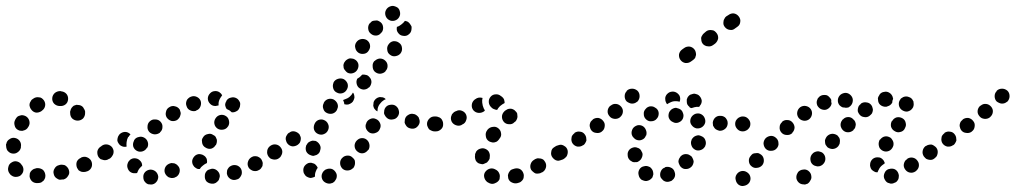

<svg xmlns="http://www.w3.org/2000/svg" viewBox="-27 -586 3401 643"><path d="M119 19Q122 15 124 10Q125 6 125 1Q124 -10 117 -17Q109 -23 99 -23H96Q91 -22 86 -20Q82 -18 78 -14Q75 -11 73 -6Q72 -1 72 4Q73 14 80 21Q88 28 99 27H101Q106 27 111 25Q115 22 119 19ZM204 -15Q203 -20 200 -24Q197 -28 193 -31Q189 -34 184 -34Q179 -35 174 -34L171 -33Q161 -31 156 -22Q150 -13 153 -3Q154 2 157 6Q160 10 164 12Q168 15 173 16Q178 16 183 15H186Q196 12 201 3Q207 -5 204 -15ZM21 6Q26 7 31 6Q36 5 40 3Q44 0 47 -4Q50 -8 51 -13Q52 -18 51 -23Q50 -28 47 -32Q47 -33 46 -33Q41 -42 31 -45Q21 -48 12 -42Q3 -37 1 -27Q-2 -17 3 -8Q4 -6 5 -5Q8 0 12 2Q16 5 21 6ZM279 -46Q277 -51 273 -54Q270 -57 265 -59Q261 -61 256 -61Q251 -61 246 -59L243 -57Q234 -53 230 -44Q227 -34 231 -24Q233 -20 236 -16Q240 -13 245 -11Q249 -10 254 -10Q259 -10 264 -12L267 -13Q276 -17 280 -27Q283 -37 279 -46ZM347 -90Q341 -99 331 -100Q321 -102 312 -96L310 -95Q301 -89 299 -79Q298 -68 303 -60Q306 -56 310 -53Q315 -51 320 -50Q324 -49 329 -50Q334 -51 338 -54L341 -55Q349 -61 351 -71Q353 -82 347 -90ZM-3 -83Q0 -79 4 -76Q8 -73 13 -72Q24 -70 32 -76Q41 -82 43 -92V-95Q45 -105 39 -114Q33 -122 23 -124Q13 -126 5 -120Q-4 -115 -6 -104L-7 -102Q-7 -97 -6 -92Q-5 -87 -3 -83ZM33 -151Q38 -148 43 -148Q48 -147 52 -149Q57 -150 61 -153Q65 -156 67 -160L69 -163Q74 -172 71 -182Q68 -192 59 -197Q55 -199 50 -200Q45 -201 40 -199Q35 -198 31 -195Q28 -192 25 -187L24 -185Q19 -176 22 -166Q24 -156 33 -151ZM248 -230Q244 -233 239 -234Q234 -235 229 -235Q225 -234 220 -232Q216 -229 213 -225Q210 -221 209 -216Q207 -212 208 -207Q208 -196 215 -189Q223 -182 233 -182Q243 -182 251 -189Q258 -197 258 -207Q258 -210 258 -213Q257 -218 254 -222Q252 -227 248 -230ZM72 -238Q71 -233 73 -228Q74 -224 77 -220Q83 -211 93 -209Q103 -208 112 -214Q113 -215 113 -215Q122 -221 124 -231Q126 -241 120 -250Q117 -254 113 -257Q109 -260 104 -260Q99 -261 94 -260Q89 -259 85 -256Q84 -255 82 -254Q78 -252 76 -247Q73 -243 72 -238ZM148 -258Q147 -247 154 -239Q161 -232 171 -231Q172 -231 173 -231Q184 -230 192 -236Q200 -242 201 -253Q202 -263 196 -271Q189 -279 179 -280Q177 -281 175 -281Q165 -281 157 -275Q149 -268 148 -258Z M496 24Q500 20 501 16Q503 11 503 6Q502 -4 495 -11Q487 -18 477 -18H476Q466 -17 459 -10Q452 -2 453 8Q453 13 455 18Q457 22 461 26Q464 29 469 31Q474 32 479 32Q484 32 488 30Q493 28 496 24ZM700 23Q704 20 706 16Q708 11 709 6Q710 -4 703 -12Q696 -20 686 -21H685Q680 -21 676 -19Q671 -18 667 -15Q663 -11 661 -7Q659 -3 659 2Q658 13 664 21Q671 28 681 29H682Q687 30 692 28Q696 27 700 23ZM780 3Q783 -2 783 -7Q783 -12 782 -16Q779 -26 769 -31Q760 -35 750 -32Q745 -30 741 -27Q738 -24 735 -19Q733 -15 733 -10Q732 -5 734 0Q737 9 746 14Q756 19 766 15Q771 14 774 11Q778 7 780 3ZM572 -27Q569 -31 566 -34Q562 -37 557 -39Q552 -40 547 -40Q542 -39 538 -37Q528 -32 525 -22Q522 -12 527 -3Q530 2 534 5Q537 8 542 9Q547 11 552 10Q557 10 561 7H562Q571 2 574 -8Q577 -18 572 -27ZM399 -30Q399 -35 401 -40Q402 -44 406 -48Q409 -52 414 -54Q418 -56 423 -56Q434 -56 441 -49Q449 -42 449 -32Q449 -32 449 -31Q449 -31 449 -31Q446 -28 443 -25Q436 -18 433 -8Q432 -8 432 -7Q431 -6 429 -6Q427 -6 425 -6Q415 -5 407 -12Q400 -19 399 -30ZM852 -30Q853 -35 853 -40Q852 -45 850 -49Q848 -54 844 -57Q840 -60 835 -62Q831 -63 826 -63Q821 -63 816 -60Q807 -55 804 -46Q800 -36 805 -26Q807 -22 811 -19Q815 -16 820 -14Q824 -13 829 -13Q834 -13 839 -16Q844 -18 847 -22Q850 -26 852 -30ZM621 -31Q618 -35 617 -40Q616 -45 617 -50Q620 -60 628 -66Q637 -72 647 -69Q652 -68 656 -65Q660 -63 663 -58Q666 -54 666 -50Q667 -45 666 -40Q659 -37 653 -32Q646 -27 642 -20Q641 -20 639 -20Q638 -20 636 -20Q632 -21 628 -24Q623 -27 621 -31ZM913 -91Q910 -95 906 -98Q902 -101 897 -101Q892 -102 887 -101Q882 -100 878 -97Q870 -91 868 -81Q866 -71 872 -62Q875 -58 879 -55Q883 -53 888 -52Q893 -51 898 -52Q903 -53 907 -56Q916 -62 917 -73Q919 -83 913 -91ZM342 -57H343Q347 -60 349 -64Q352 -68 353 -73Q354 -78 353 -83Q352 -87 349 -92Q343 -100 333 -102Q323 -104 314 -98Q310 -95 307 -90Q304 -86 303 -81Q303 -76 304 -72Q305 -67 307 -63Q313 -54 324 -52Q334 -51 342 -56ZM431 -81Q440 -76 450 -79Q460 -82 465 -91H466Q471 -100 468 -110Q465 -120 456 -125Q447 -130 437 -127Q427 -125 422 -116V-115Q417 -106 419 -96Q422 -86 431 -81ZM650 -107Q651 -102 654 -98Q657 -94 661 -92Q670 -86 680 -88Q690 -91 695 -100H696Q698 -104 699 -109Q700 -114 699 -119Q697 -124 695 -128Q692 -132 687 -134Q679 -140 669 -137Q658 -135 653 -126Q650 -122 649 -117Q649 -112 650 -107ZM395 -144Q386 -145 378 -140Q373 -137 371 -133Q368 -129 367 -124Q366 -120 366 -115Q367 -110 370 -106Q374 -99 382 -96Q389 -93 397 -95Q396 -102 397 -110Q398 -119 402 -127H403Q406 -132 410 -136Q403 -143 395 -144ZM473 -144Q480 -137 491 -136Q501 -136 509 -142V-143Q517 -150 517 -160Q518 -170 511 -178Q504 -186 493 -186Q483 -187 475 -180Q467 -173 467 -162Q466 -152 473 -144ZM702 -155Q710 -150 721 -152Q731 -154 736 -162L737 -163Q742 -171 740 -181Q738 -192 730 -197Q721 -203 711 -201Q701 -199 695 -190Q689 -181 691 -171Q693 -161 702 -155ZM531 -193Q537 -184 547 -181Q557 -179 566 -184Q570 -187 573 -191Q576 -195 577 -200Q579 -205 578 -209Q577 -214 575 -219Q569 -228 559 -230Q549 -233 540 -227Q531 -222 529 -212Q526 -202 531 -193ZM731 -247V-248Q736 -257 746 -259Q756 -262 765 -257Q769 -255 772 -251Q775 -247 777 -242Q778 -238 777 -233Q777 -228 774 -223Q771 -216 764 -213Q757 -209 749 -210Q746 -213 742 -216Q737 -219 732 -221Q728 -227 727 -234Q727 -241 731 -247ZM598 -249Q596 -244 596 -239Q596 -235 598 -230Q601 -220 611 -216Q620 -212 630 -215V-216Q640 -219 644 -229Q648 -238 645 -248Q641 -258 631 -262Q622 -266 612 -262Q607 -260 604 -257Q600 -254 598 -249ZM695 -231H694Q684 -231 677 -238Q669 -246 669 -256Q669 -266 677 -274Q684 -281 694 -281H695Q702 -281 708 -277Q714 -273 717 -267Q714 -263 711 -258Q706 -250 705 -241Q705 -237 705 -233Q702 -232 700 -232Q697 -231 695 -231Z M1099 13Q1101 8 1101 3Q1101 -2 1099 -6Q1094 -16 1085 -20Q1075 -23 1066 -19H1065Q1061 -17 1057 -13Q1054 -10 1052 -5Q1050 -1 1050 4Q1050 9 1052 14Q1056 23 1066 27Q1076 31 1085 27H1086Q1090 25 1094 21Q1097 17 1099 13ZM1003 7Q998 5 995 1Q992 -3 990 -7V-8Q987 -18 991 -27Q996 -36 1006 -40Q1010 -41 1015 -41Q1020 -40 1025 -38Q1029 -36 1032 -32Q1035 -29 1037 -24Q1033 -19 1031 -13Q1027 -4 1028 5Q1026 6 1025 7Q1023 8 1022 8Q1017 10 1012 10Q1007 9 1003 7ZM1162 -40Q1162 -45 1161 -49Q1159 -54 1155 -57Q1148 -65 1138 -65Q1127 -65 1120 -58Q1112 -51 1112 -40Q1112 -30 1119 -22Q1126 -15 1136 -15Q1147 -15 1154 -22H1155Q1158 -25 1160 -30Q1162 -35 1162 -40ZM918 -73Q919 -78 918 -82Q917 -87 914 -91Q908 -100 898 -102Q888 -104 879 -98Q870 -92 868 -82Q867 -71 872 -63Q875 -59 879 -56Q884 -53 888 -52Q893 -52 898 -53Q903 -54 907 -56L908 -57Q912 -59 914 -64Q917 -68 918 -73ZM1014 -66Q1018 -64 1023 -64Q1028 -65 1033 -67Q1037 -69 1041 -73Q1044 -77 1045 -81V-82Q1049 -92 1044 -101Q1039 -110 1030 -114Q1025 -115 1020 -115Q1015 -114 1011 -112Q1006 -110 1003 -106Q1000 -102 998 -98V-97Q995 -87 999 -78Q1004 -69 1014 -66ZM1200 -119Q1196 -122 1191 -123Q1186 -124 1181 -123Q1176 -122 1172 -119Q1168 -116 1165 -112Q1159 -103 1161 -93Q1163 -83 1172 -77Q1176 -74 1181 -73Q1185 -72 1190 -73Q1195 -74 1199 -77Q1203 -80 1206 -84H1207Q1212 -93 1210 -103Q1208 -113 1200 -119ZM980 -117Q981 -122 980 -127Q978 -132 976 -136Q969 -144 959 -146Q949 -148 941 -141H940Q936 -138 934 -134Q931 -130 930 -125Q929 -120 931 -115Q932 -110 935 -106Q941 -98 951 -96Q961 -95 970 -101Q974 -104 977 -108Q979 -112 980 -117ZM1039 -137Q1049 -133 1058 -137Q1068 -141 1072 -151Q1076 -161 1072 -170Q1068 -180 1058 -184Q1049 -188 1039 -184Q1030 -180 1026 -170Q1022 -160 1025 -151Q1029 -141 1039 -137ZM1233 -187Q1223 -192 1214 -188Q1204 -184 1200 -175V-174Q1195 -165 1199 -155Q1203 -146 1212 -141Q1222 -137 1231 -141Q1241 -144 1245 -154Q1250 -164 1246 -173Q1242 -183 1233 -187ZM1446 -153Q1450 -157 1452 -161Q1454 -166 1454 -171Q1454 -181 1446 -189Q1439 -196 1429 -196H1428Q1418 -196 1411 -189Q1403 -181 1403 -171Q1403 -166 1405 -162Q1407 -157 1410 -153Q1414 -150 1419 -148Q1423 -146 1428 -146H1429Q1434 -146 1438 -148Q1443 -150 1446 -153ZM1378 -174Q1379 -179 1378 -184Q1377 -188 1375 -193Q1372 -197 1368 -200Q1364 -203 1360 -204H1359Q1349 -207 1340 -201Q1331 -196 1329 -186Q1328 -181 1328 -176Q1329 -171 1332 -167Q1334 -163 1338 -160Q1342 -157 1347 -156Q1357 -153 1366 -158Q1375 -164 1378 -174ZM1305 -196Q1308 -200 1309 -205Q1310 -209 1309 -214Q1308 -219 1306 -223Q1303 -228 1299 -231Q1291 -237 1280 -235Q1270 -234 1264 -226Q1261 -222 1260 -217Q1259 -212 1259 -207Q1260 -202 1263 -198Q1265 -194 1269 -191L1270 -190Q1278 -184 1288 -186Q1299 -187 1305 -196ZM1069 -207Q1078 -203 1088 -206Q1098 -210 1102 -219V-220Q1107 -229 1103 -239Q1099 -248 1090 -253Q1081 -257 1071 -254Q1061 -250 1057 -241V-240Q1052 -231 1056 -221Q1059 -211 1069 -207ZM1224 -242V-243Q1225 -247 1228 -251Q1231 -255 1236 -258Q1240 -260 1245 -261Q1250 -261 1255 -260Q1258 -259 1260 -258Q1263 -256 1265 -254Q1262 -253 1259 -251Q1251 -246 1246 -239Q1240 -232 1238 -223Q1237 -218 1237 -213Q1233 -215 1231 -217Q1228 -220 1226 -223Q1224 -227 1223 -232Q1223 -237 1224 -242ZM1155 -276Q1158 -273 1159 -268Q1160 -264 1160 -259Q1159 -254 1157 -250Q1155 -245 1151 -242Q1146 -238 1139 -236Q1133 -235 1126 -237Q1126 -242 1124 -246Q1123 -249 1122 -251Q1125 -252 1127 -253Q1137 -256 1144 -262Q1151 -268 1155 -276ZM1101 -276Q1110 -271 1120 -274Q1130 -277 1135 -287Q1140 -296 1137 -306Q1133 -316 1124 -321Q1115 -325 1105 -322Q1095 -319 1090 -310V-309Q1086 -300 1089 -290Q1092 -280 1101 -276ZM1210 -328Q1205 -334 1199 -335Q1192 -337 1186 -336Q1182 -332 1178 -328Q1174 -325 1169 -322Q1166 -315 1167 -308Q1168 -300 1173 -294Q1180 -287 1190 -286Q1201 -286 1208 -293H1209Q1216 -300 1217 -311Q1217 -321 1210 -328ZM1263 -383Q1256 -390 1245 -390Q1235 -389 1228 -382H1227Q1220 -374 1221 -364Q1221 -353 1228 -346Q1236 -339 1246 -339Q1257 -340 1264 -347V-348Q1271 -355 1271 -365Q1271 -376 1263 -383ZM1124 -358Q1126 -353 1129 -350Q1132 -346 1136 -343Q1145 -338 1155 -341Q1165 -344 1170 -353Q1175 -362 1173 -372Q1170 -382 1161 -387Q1156 -390 1151 -390Q1147 -391 1142 -390Q1137 -388 1133 -385Q1129 -382 1127 -378L1126 -377Q1124 -373 1123 -368Q1123 -363 1124 -358ZM1309 -443Q1301 -449 1290 -448Q1280 -446 1274 -437Q1268 -429 1270 -418Q1271 -408 1280 -402Q1288 -396 1298 -398Q1309 -400 1315 -408Q1321 -417 1319 -427Q1318 -437 1309 -443ZM1174 -409Q1182 -404 1193 -406Q1203 -408 1208 -417Q1214 -426 1212 -436Q1210 -446 1201 -452Q1192 -457 1182 -455Q1172 -453 1166 -444Q1160 -435 1163 -425Q1165 -415 1174 -409ZM1346 -506Q1343 -510 1339 -513Q1335 -515 1330 -516Q1329 -516 1329 -516Q1329 -516 1329 -516Q1324 -509 1317 -504Q1310 -498 1302 -496Q1302 -495 1302 -495Q1302 -495 1302 -494Q1300 -483 1307 -475Q1313 -467 1323 -466Q1334 -464 1342 -471Q1350 -477 1351 -487V-488Q1352 -493 1351 -498Q1349 -502 1346 -506ZM1215 -473Q1223 -466 1234 -467Q1244 -468 1250 -477H1251Q1257 -485 1256 -495Q1255 -506 1247 -512Q1243 -515 1238 -517Q1234 -518 1229 -517Q1224 -517 1219 -515Q1215 -512 1212 -508H1211Q1205 -500 1206 -490Q1207 -479 1215 -473ZM1264 -534Q1267 -524 1276 -519Q1285 -514 1295 -517Q1305 -520 1310 -529Q1315 -538 1312 -548Q1311 -553 1308 -557Q1305 -561 1300 -563Q1296 -565 1291 -566Q1286 -567 1281 -565Q1271 -562 1266 -553Q1261 -544 1264 -534Z M1646 14Q1647 9 1647 4Q1647 -1 1645 -5Q1643 -10 1640 -13Q1636 -17 1631 -19Q1630 -19 1629 -20Q1620 -24 1610 -20Q1601 -16 1596 -7Q1594 -2 1594 2Q1594 7 1596 12Q1598 17 1601 20Q1604 24 1609 26Q1611 27 1613 28Q1623 32 1632 27Q1642 23 1646 14ZM1725 14Q1727 10 1727 5Q1728 0 1726 -5Q1723 -15 1714 -20Q1705 -24 1695 -21L1692 -20Q1687 -19 1683 -16Q1680 -13 1677 -8Q1675 -4 1674 1Q1674 6 1675 11Q1678 21 1687 25Q1697 30 1707 27L1710 26Q1715 25 1718 22Q1722 19 1725 14ZM1799 -43Q1796 -48 1793 -51Q1789 -54 1784 -55Q1779 -56 1774 -56Q1769 -55 1765 -53L1762 -51Q1753 -46 1750 -36Q1747 -26 1752 -17Q1755 -13 1759 -10Q1762 -7 1767 -5Q1772 -4 1777 -5Q1782 -5 1786 -8L1789 -9Q1798 -14 1801 -24Q1804 -34 1799 -43ZM1567 -47Q1565 -51 1564 -56Q1563 -61 1564 -66Q1564 -68 1564 -70Q1566 -75 1568 -79Q1571 -83 1576 -86Q1580 -88 1585 -89Q1590 -90 1594 -89Q1605 -86 1610 -78Q1615 -69 1613 -59Q1613 -58 1613 -56Q1612 -52 1609 -48Q1607 -45 1604 -42Q1603 -41 1602 -41Q1598 -39 1593 -37Q1591 -36 1588 -36Q1586 -36 1583 -37Q1578 -38 1574 -40Q1570 -43 1567 -47ZM1867 -89Q1864 -93 1859 -96Q1855 -99 1850 -100Q1845 -100 1841 -99Q1836 -98 1832 -95L1829 -93Q1820 -88 1819 -77Q1817 -67 1823 -59Q1826 -55 1830 -52Q1834 -49 1839 -48Q1844 -47 1849 -49Q1853 -50 1858 -52L1860 -54Q1869 -60 1871 -71Q1872 -81 1867 -89ZM1609 -114Q1613 -111 1618 -110Q1623 -108 1628 -109Q1633 -110 1637 -112Q1641 -115 1644 -119L1646 -122Q1653 -130 1651 -140Q1650 -150 1641 -157Q1633 -163 1623 -161Q1613 -160 1606 -152L1604 -149Q1598 -141 1600 -130Q1601 -120 1609 -114ZM1457 -172Q1457 -177 1455 -181Q1453 -186 1450 -189Q1446 -193 1441 -194Q1437 -196 1432 -196Q1430 -196 1429 -196Q1419 -196 1411 -189Q1404 -181 1404 -171Q1404 -161 1411 -153Q1419 -146 1429 -146Q1431 -146 1433 -146Q1443 -146 1451 -154Q1458 -161 1457 -172ZM1534 -202Q1530 -211 1520 -215Q1510 -219 1501 -214L1498 -213Q1493 -211 1490 -207Q1486 -204 1485 -199Q1483 -195 1483 -190Q1483 -185 1485 -180Q1489 -171 1499 -167Q1509 -163 1518 -167L1521 -169Q1531 -173 1534 -183Q1538 -192 1534 -202ZM1661 -177Q1668 -170 1678 -170Q1689 -169 1696 -177L1699 -179Q1702 -182 1704 -187Q1706 -191 1706 -196Q1706 -201 1705 -206Q1703 -211 1699 -214Q1696 -218 1691 -220Q1687 -222 1682 -222Q1677 -222 1672 -220Q1668 -218 1664 -215L1662 -213Q1654 -205 1654 -195Q1654 -185 1661 -177ZM1596 -215 1594 -213Q1585 -207 1575 -208Q1565 -209 1558 -217Q1552 -225 1553 -235Q1554 -245 1562 -252L1565 -254Q1570 -258 1576 -259Q1583 -260 1589 -258Q1587 -250 1588 -242Q1589 -232 1593 -223Q1595 -220 1597 -216Q1597 -216 1597 -216Q1596 -216 1596 -215ZM1661 -253Q1659 -258 1654 -262L1651 -264Q1643 -271 1633 -270Q1623 -270 1616 -262Q1609 -254 1610 -243Q1611 -233 1619 -226L1621 -224Q1625 -221 1629 -220Q1633 -218 1638 -218Q1641 -224 1646 -229L1648 -231Q1655 -237 1663 -241Q1663 -247 1661 -253Z M1874 -72Q1875 -77 1874 -82Q1873 -87 1870 -91Q1867 -95 1863 -97Q1859 -100 1854 -101Q1849 -102 1844 -100Q1839 -99 1835 -96Q1830 -93 1828 -89Q1825 -85 1824 -80Q1824 -75 1825 -70Q1826 -65 1829 -61Q1832 -57 1836 -54Q1840 -52 1845 -51Q1850 -50 1855 -51Q1859 -52 1863 -55L1864 -56Q1868 -59 1871 -63Q1873 -67 1874 -72ZM1937 -116Q1937 -121 1936 -126Q1935 -131 1932 -135Q1926 -144 1916 -145Q1906 -147 1897 -141V-140Q1893 -137 1890 -133Q1887 -129 1887 -124Q1886 -119 1887 -114Q1888 -109 1891 -105Q1897 -97 1907 -95Q1918 -94 1926 -100H1927Q1931 -103 1933 -107Q1936 -112 1937 -116ZM1993 -181Q1987 -189 1977 -191Q1967 -192 1958 -186V-185Q1954 -182 1951 -178Q1949 -174 1948 -169Q1947 -164 1949 -159Q1950 -154 1953 -150Q1959 -142 1969 -141Q1980 -139 1988 -145L1989 -146Q1997 -152 1998 -162Q2000 -173 1993 -181ZM2053 -229Q2046 -237 2036 -238Q2026 -239 2018 -232H2017Q2009 -225 2008 -215Q2007 -205 2014 -197Q2020 -189 2031 -188Q2041 -187 2049 -193L2050 -194Q2058 -201 2059 -211Q2060 -221 2053 -229ZM2108 -282Q2100 -289 2090 -289Q2079 -289 2072 -282V-281Q2065 -274 2065 -264Q2065 -253 2072 -246Q2076 -243 2081 -241Q2085 -239 2090 -239Q2095 -239 2100 -241Q2104 -243 2108 -246Q2115 -254 2115 -264Q2115 -275 2108 -282Z M2232 8Q2234 4 2234 -1Q2234 -6 2232 -11Q2229 -21 2219 -25Q2210 -29 2200 -26V-25Q2190 -22 2186 -12Q2182 -3 2185 7Q2187 11 2191 15Q2194 19 2199 21Q2203 23 2208 23Q2213 23 2218 21Q2223 20 2226 16Q2230 13 2232 8ZM2143 19Q2147 18 2151 15Q2155 12 2158 8Q2160 3 2161 -2Q2161 -7 2160 -11Q2159 -16 2156 -20Q2153 -24 2149 -27H2148Q2139 -32 2129 -29Q2119 -27 2114 -18Q2109 -9 2112 1Q2114 11 2123 17H2124Q2128 19 2133 20Q2138 21 2143 19ZM2296 -46Q2295 -51 2293 -55Q2291 -60 2288 -63Q2284 -66 2280 -68Q2275 -70 2270 -70Q2265 -70 2260 -68Q2256 -66 2252 -62Q2249 -58 2247 -54Q2245 -49 2245 -44Q2246 -39 2248 -35Q2250 -30 2253 -27Q2261 -19 2271 -20Q2281 -20 2289 -28Q2292 -31 2294 -36Q2296 -41 2296 -46ZM2083 -49Q2079 -53 2077 -57Q2075 -62 2075 -67Q2074 -77 2081 -85Q2088 -92 2099 -93Q2104 -93 2108 -91Q2113 -90 2117 -86Q2120 -83 2122 -78Q2125 -74 2125 -69Q2125 -63 2122 -57Q2120 -52 2115 -48Q2112 -46 2109 -44Q2107 -44 2105 -43Q2103 -43 2101 -43Q2096 -42 2091 -44Q2087 -46 2083 -49ZM2335 -97V-98Q2337 -102 2337 -107Q2337 -112 2335 -117Q2334 -121 2330 -125Q2327 -128 2322 -130Q2318 -132 2313 -133Q2308 -133 2303 -131Q2298 -129 2295 -126Q2291 -122 2289 -118V-117Q2285 -108 2289 -98Q2292 -89 2302 -84Q2306 -82 2311 -82Q2316 -82 2321 -84Q2326 -86 2329 -89Q2333 -93 2335 -97ZM2090 -151Q2088 -146 2088 -141Q2088 -136 2090 -132Q2092 -127 2096 -124Q2099 -120 2104 -118Q2114 -114 2123 -118Q2133 -122 2136 -132H2137Q2140 -142 2136 -151Q2132 -161 2123 -165Q2118 -167 2113 -167Q2108 -167 2104 -165Q2099 -163 2095 -159Q2092 -156 2090 -151ZM2478 -153Q2482 -157 2484 -161Q2486 -166 2486 -171Q2486 -181 2478 -189Q2471 -196 2461 -196H2460Q2455 -196 2451 -194Q2446 -192 2443 -189Q2439 -185 2437 -181Q2435 -176 2435 -171Q2435 -161 2443 -153Q2450 -146 2460 -146H2461Q2466 -146 2470 -148Q2475 -150 2478 -153ZM2410 -172Q2410 -177 2409 -181Q2407 -186 2404 -190Q2401 -194 2396 -196Q2392 -198 2387 -198H2386Q2376 -199 2368 -192Q2361 -185 2360 -175Q2360 -170 2361 -165Q2363 -161 2366 -157Q2369 -153 2374 -151Q2378 -149 2383 -148H2384Q2394 -148 2402 -155Q2409 -161 2410 -172ZM2335 -177Q2336 -187 2330 -196Q2324 -204 2314 -206H2313Q2303 -207 2295 -201Q2287 -195 2285 -185Q2283 -174 2290 -166Q2296 -158 2306 -156Q2317 -155 2325 -161Q2333 -167 2335 -177ZM2260 -189Q2264 -199 2260 -208Q2257 -218 2247 -222Q2242 -224 2237 -225Q2233 -225 2228 -223Q2223 -221 2220 -218Q2216 -214 2214 -210Q2210 -200 2213 -191Q2217 -181 2227 -177Q2236 -172 2246 -176Q2256 -180 2260 -189ZM2137 -186Q2140 -183 2145 -181Q2150 -179 2155 -180Q2160 -180 2164 -182Q2169 -184 2172 -188Q2179 -195 2179 -206Q2179 -216 2171 -223Q2167 -226 2163 -228Q2158 -230 2153 -230Q2148 -230 2144 -228Q2139 -226 2136 -222Q2128 -214 2129 -204Q2129 -193 2137 -186ZM2282 -227V-228Q2278 -231 2275 -236Q2273 -240 2273 -246Q2273 -250 2273 -253Q2274 -256 2275 -258Q2276 -261 2278 -263Q2281 -267 2285 -269Q2290 -271 2295 -272Q2299 -273 2304 -271Q2309 -270 2313 -267Q2321 -260 2323 -250Q2324 -240 2317 -232Q2317 -231 2316 -230Q2315 -229 2314 -228Q2307 -229 2299 -227Q2294 -226 2289 -224Q2287 -224 2285 -225Q2284 -226 2282 -227ZM2202 -263Q2204 -268 2207 -271Q2211 -275 2215 -277Q2225 -281 2234 -278Q2244 -274 2249 -265Q2251 -260 2251 -255Q2251 -250 2249 -246Q2249 -246 2249 -246Q2249 -246 2249 -245Q2244 -247 2239 -247Q2229 -248 2220 -244Q2213 -241 2207 -237Q2206 -239 2205 -240Q2204 -242 2203 -244Q2201 -248 2201 -253Q2200 -258 2202 -263Z M2304 -402Q2304 -407 2303 -411Q2302 -416 2299 -420Q2293 -428 2283 -430Q2272 -431 2264 -425L2257 -420Q2249 -414 2247 -404Q2246 -393 2252 -385Q2258 -377 2268 -375Q2279 -374 2287 -380L2294 -385Q2298 -388 2301 -392Q2303 -397 2304 -402ZM2373 -475Q2370 -479 2366 -482Q2362 -485 2357 -485Q2352 -486 2347 -485Q2342 -484 2338 -481L2331 -475Q2327 -472 2325 -468Q2322 -464 2321 -459Q2321 -454 2322 -449Q2323 -444 2326 -440Q2329 -436 2333 -434Q2338 -431 2343 -431Q2348 -430 2352 -431Q2357 -432 2361 -435L2368 -440Q2376 -447 2378 -457Q2379 -467 2373 -475ZM2447 -531Q2441 -539 2431 -541Q2421 -542 2413 -536L2405 -531Q2401 -528 2399 -523Q2396 -519 2396 -514Q2395 -509 2396 -504Q2397 -500 2400 -496Q2407 -487 2417 -486Q2427 -484 2435 -491L2442 -496Q2451 -502 2452 -512Q2454 -522 2447 -531Z M2447 33Q2439 27 2437 17Q2434 7 2440 -2Q2446 -11 2456 -13Q2466 -15 2475 -9Q2484 -3 2486 7Q2488 17 2482 26Q2476 34 2466 36Q2456 39 2447 33ZM2680 -14Q2672 -20 2662 -18Q2652 -17 2645 -9V-8Q2639 0 2640 11Q2642 21 2650 27Q2654 30 2659 31Q2664 32 2669 32Q2673 31 2678 29Q2682 26 2685 22V21Q2692 13 2690 3Q2689 -7 2680 -14ZM2981 15Q2983 11 2983 6Q2984 1 2982 -4Q2979 -14 2970 -19Q2961 -23 2951 -20H2950Q2940 -17 2936 -8Q2931 2 2934 11Q2936 16 2939 20Q2942 24 2946 26Q2951 28 2956 29Q2961 29 2965 28L2966 27Q2971 26 2975 23Q2979 19 2981 15ZM3050 -28Q3051 -33 3050 -38Q3049 -43 3046 -47Q3040 -56 3030 -58Q3020 -60 3011 -54V-53Q3007 -51 3004 -47Q3001 -42 3000 -37Q2999 -33 3000 -28Q3001 -23 3004 -19Q3010 -10 3020 -8Q3030 -6 3039 -12Q3043 -15 3046 -19Q3049 -23 3050 -28ZM2892 -18Q2889 -22 2888 -26Q2886 -31 2887 -36V-37Q2888 -47 2896 -54Q2904 -60 2914 -59Q2919 -59 2923 -57Q2928 -54 2931 -50Q2933 -48 2934 -45Q2936 -42 2936 -39Q2932 -36 2928 -33Q2920 -27 2916 -18Q2913 -13 2912 -9Q2911 -9 2911 -9Q2910 -9 2909 -9Q2904 -9 2900 -12Q2896 -14 2892 -18ZM2490 -29Q2482 -35 2481 -46Q2480 -56 2487 -64Q2490 -68 2494 -71Q2499 -73 2504 -73Q2509 -74 2513 -73Q2518 -71 2522 -68Q2530 -62 2531 -51Q2532 -41 2526 -33Q2519 -25 2509 -24Q2498 -22 2490 -29ZM2728 -74Q2724 -77 2719 -78Q2714 -80 2709 -79Q2704 -78 2700 -76Q2696 -74 2693 -70L2692 -69Q2686 -61 2687 -51Q2688 -40 2696 -34Q2700 -31 2705 -30Q2710 -28 2715 -29Q2719 -29 2724 -32Q2728 -34 2731 -38L2732 -39Q2738 -47 2737 -57Q2736 -67 2728 -74ZM3108 -91Q3106 -95 3101 -98Q3097 -101 3092 -102Q3087 -102 3083 -101Q3078 -100 3074 -97H3073Q3065 -91 3063 -81Q3061 -71 3067 -62Q3070 -58 3074 -56Q3078 -53 3083 -52Q3088 -51 3093 -52Q3098 -53 3102 -56V-57Q3111 -62 3113 -73Q3114 -83 3108 -91ZM2916 -99Q2917 -94 2919 -90Q2922 -86 2926 -83Q2935 -77 2945 -79Q2955 -81 2961 -90Q2964 -95 2965 -99Q2966 -104 2965 -109Q2964 -114 2961 -118Q2959 -122 2955 -125Q2950 -128 2945 -129Q2941 -130 2936 -129Q2931 -128 2927 -125Q2923 -122 2920 -118H2919Q2917 -114 2916 -109Q2915 -104 2916 -99ZM2538 -87Q2531 -94 2530 -105Q2530 -115 2537 -123Q2544 -130 2555 -131Q2565 -131 2572 -124Q2576 -121 2578 -116Q2580 -112 2580 -107Q2581 -102 2579 -97Q2577 -92 2574 -89Q2567 -81 2556 -81Q2546 -80 2538 -87ZM2786 -114Q2786 -119 2784 -124Q2781 -128 2778 -132Q2770 -138 2760 -138Q2749 -137 2742 -129Q2739 -125 2737 -120Q2735 -116 2736 -111Q2736 -106 2738 -101Q2741 -97 2744 -93Q2752 -87 2762 -87Q2773 -88 2780 -96Q2783 -100 2785 -105Q2786 -110 2786 -114ZM2590 -142Q2583 -150 2584 -160Q2584 -170 2592 -177V-178Q2600 -185 2610 -184Q2620 -184 2627 -176Q2634 -168 2634 -158Q2633 -148 2626 -141V-140Q2618 -133 2608 -134Q2597 -134 2590 -142ZM2969 -147Q2978 -141 2988 -144Q2998 -146 3003 -155V-156Q3009 -165 3006 -175Q3004 -185 2995 -190Q2986 -195 2976 -193Q2966 -190 2961 -181H2960Q2955 -172 2957 -162Q2960 -152 2969 -147ZM2839 -168Q2839 -173 2837 -178Q2835 -183 2831 -186Q2824 -194 2814 -194Q2803 -194 2796 -186H2795Q2792 -182 2790 -178Q2788 -173 2788 -168Q2788 -163 2790 -159Q2792 -154 2795 -151Q2802 -143 2813 -143Q2823 -143 2831 -150V-151Q2835 -154 2837 -159Q2838 -163 2839 -168ZM2647 -192Q2641 -201 2643 -211Q2645 -221 2653 -227Q2662 -233 2672 -231Q2682 -229 2688 -221Q2694 -212 2692 -202Q2690 -192 2682 -186Q2673 -180 2663 -182Q2653 -184 2647 -192ZM2896 -215Q2897 -220 2895 -225Q2894 -230 2891 -234Q2885 -242 2875 -243Q2865 -245 2856 -239V-238Q2852 -235 2849 -231Q2847 -227 2846 -222Q2845 -217 2846 -212Q2848 -207 2851 -203Q2857 -195 2867 -194Q2877 -192 2885 -198L2886 -199Q2890 -202 2893 -206Q2895 -210 2896 -215ZM3031 -227Q3033 -232 3033 -237Q3033 -242 3032 -247Q3031 -247 3031 -248Q3027 -258 3017 -261Q3008 -265 2998 -261Q2994 -259 2990 -256Q2987 -252 2985 -248Q2983 -243 2983 -238Q2983 -233 2985 -228Q2989 -219 2998 -215Q3008 -210 3017 -214Q3022 -216 3025 -219Q3029 -223 3031 -227ZM2756 -253Q2756 -253 2756 -253Q2754 -258 2750 -261Q2747 -265 2742 -267Q2738 -268 2733 -268Q2728 -268 2723 -266Q2718 -264 2715 -260Q2711 -257 2710 -252Q2708 -248 2708 -243Q2708 -238 2710 -233Q2712 -229 2716 -225Q2719 -222 2724 -220Q2729 -218 2734 -218Q2739 -218 2743 -220Q2749 -223 2753 -228Q2757 -233 2758 -239Q2756 -245 2757 -252Q2756 -252 2756 -253ZM2806 -225Q2810 -225 2814 -226Q2817 -228 2820 -230Q2828 -237 2829 -248Q2830 -258 2823 -266Q2816 -274 2806 -275Q2796 -275 2788 -269Q2780 -262 2779 -252Q2778 -241 2785 -233Q2787 -231 2790 -229Q2793 -227 2796 -226Q2798 -226 2800 -226Q2803 -225 2806 -225ZM2945 -230 2944 -229Q2934 -227 2925 -232Q2916 -237 2914 -247Q2913 -252 2913 -257Q2914 -262 2917 -266Q2919 -271 2923 -274Q2927 -277 2932 -278H2933Q2943 -281 2952 -275Q2960 -270 2963 -260Q2963 -259 2963 -258Q2964 -257 2964 -255Q2961 -249 2961 -242Q2958 -237 2954 -234Q2950 -231 2945 -230Z M3113 -72Q3114 -77 3113 -82Q3112 -87 3109 -91Q3106 -95 3102 -97Q3098 -100 3093 -101Q3088 -102 3083 -100Q3078 -99 3074 -96Q3069 -93 3067 -89Q3064 -85 3063 -80Q3063 -75 3064 -70Q3065 -65 3068 -61Q3071 -57 3075 -54Q3079 -52 3084 -51Q3089 -50 3094 -51Q3098 -52 3102 -55L3103 -56Q3107 -59 3110 -63Q3112 -67 3113 -72ZM3176 -116Q3176 -121 3175 -126Q3174 -131 3171 -135Q3165 -144 3155 -145Q3145 -147 3136 -141V-140Q3132 -137 3129 -133Q3126 -129 3126 -124Q3125 -119 3126 -114Q3127 -109 3130 -105Q3136 -97 3146 -95Q3157 -94 3165 -100H3166Q3170 -103 3172 -107Q3175 -112 3176 -116ZM3232 -181Q3226 -189 3216 -191Q3206 -192 3197 -186V-185Q3193 -182 3190 -178Q3188 -174 3187 -169Q3186 -164 3188 -159Q3189 -154 3192 -150Q3198 -142 3208 -141Q3219 -139 3227 -145L3228 -146Q3236 -152 3237 -162Q3239 -173 3232 -181ZM3292 -229Q3285 -237 3275 -238Q3265 -239 3257 -232H3256Q3248 -225 3247 -215Q3246 -205 3253 -197Q3259 -189 3270 -188Q3280 -187 3288 -193L3289 -194Q3297 -201 3298 -211Q3299 -221 3292 -229ZM3347 -282Q3339 -289 3329 -289Q3318 -289 3311 -282V-281Q3304 -274 3304 -264Q3304 -253 3311 -246Q3315 -243 3320 -241Q3324 -239 3329 -239Q3334 -239 3339 -241Q3343 -243 3347 -246Q3354 -254 3354 -264Q3354 -275 3347 -282Z"/></svg>

Font: FRB American Cursive Guidelines Arrows Dotted Black
Style: Bold Italic
Weight: 900
Italic angle: -25°
Version: Version 2.0;Modular Font Editor K font №1